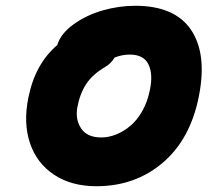

<svg xmlns="http://www.w3.org/2000/svg" viewBox="-20 -687 747 665"><path d="M314 -42Q227.1 -42 167 -82Q106.9 -122.1 83.7 -191.7Q60.5 -261.2 78.1 -348.1Q101.6 -465.8 178.2 -530.8Q190.4 -570.8 234.9 -602.8Q279.3 -634.8 335.7 -650.9Q392.1 -667 448.2 -667Q585 -667 641.4 -584Q697.8 -501 668.9 -354Q639.6 -205.1 543.9 -123.5Q448.2 -42 314 -42ZM248 -315.9Q240.2 -273.4 261 -242.2Q281.7 -210.9 331.1 -210.9Q356.4 -210.9 382.6 -221.4Q408.7 -231.9 432.1 -251.7Q455.6 -271.5 473.4 -303.5Q491.2 -335.4 499 -375Q510.7 -429.2 494.4 -463.6Q478 -498 429.2 -498Q403.3 -498 377 -487.8Q364.7 -466.8 344.2 -455.1Q300.3 -429.2 278.6 -396Q256.8 -362.8 248 -315.9Z"/></svg>

Font: Shantell Sans Irregular
Style: Italic
Weight: 800
Italic angle: -11.31°
Designer: Stephen Nixon, Anya Danilova, Shantell Martin
Foundry: Arrow Type
Version: Version 1.006;[9816181b4]